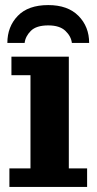

<svg xmlns="http://www.w3.org/2000/svg" viewBox="-20 -736 380 756"><path d="M17 0V-73H100V-440H25V-513H251V-73H323V0ZM9 -567Q9 -631 50 -673.5Q91 -716 170 -716Q247 -716 289 -673.5Q331 -631 331 -567H263Q260 -593 237.5 -614.5Q215 -636 170 -636Q123 -636 101.5 -614.5Q80 -593 77 -567Z"/></svg>

Font: Montagu Slab 144pt SemiBold
Style: Regular
Weight: 600
Version: Version 1.000